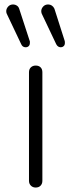

<svg xmlns="http://www.w3.org/2000/svg" viewBox="-20 -841 320 861"><path d="M140 0Q127 0 118.5 -8.5Q110 -17 110 -30V-517Q110 -531 118.5 -539Q127 -547 140 -547Q154 -547 162 -539Q170 -531 170 -517V-30Q170 -17 162 -8.5Q154 0 140 0ZM253 -629Q239 -629 232 -643L167 -780Q165 -786 165 -791Q165 -802 173.5 -811.5Q182 -821 196 -821Q205 -821 212.5 -816Q220 -811 224 -802L270 -658Q271 -656 271 -649Q271 -639 265.5 -634Q260 -629 253 -629ZM95 -629Q81 -629 75 -643L10 -780Q9 -782 8.5 -785Q8 -788 8 -791Q8 -802 16.5 -811.5Q25 -821 39 -821Q48 -821 55.5 -816Q63 -811 66 -802L113 -658Q114 -657 114 -654.5Q114 -652 114 -649Q114 -639 108.5 -634Q103 -629 95 -629Z"/></svg>

Font: ComfortaaLight
Style: Regular
Weight: 300
Designer: Johan Aakerlund
Foundry: Johan Aakerlund
Version: Version 3.104; ttfautohint (v1.8.1.43-b0c9)